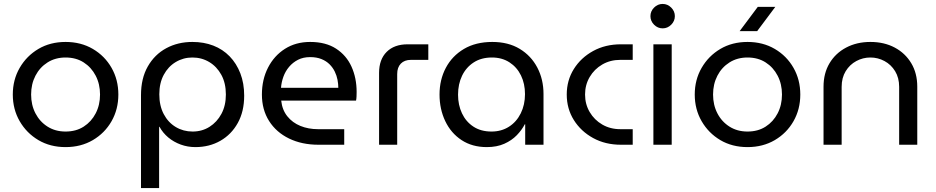

<svg xmlns="http://www.w3.org/2000/svg" viewBox="-20 -735 4751 975"><path d="M313 12Q235 12 175 -23.5Q115 -59 80 -119.5Q45 -180 45 -255Q45 -330 80 -390.5Q115 -451 175 -486.5Q235 -522 313 -522Q391 -522 451.5 -486.5Q512 -451 546.5 -390.5Q581 -330 581 -255Q581 -180 546.5 -119.5Q512 -59 451.5 -23.5Q391 12 313 12ZM313 -67Q366 -67 405 -92Q444 -117 466 -159.5Q488 -202 488 -255Q488 -308 466 -350.5Q444 -393 405 -418Q366 -443 313 -443Q261 -443 221.5 -418Q182 -393 160 -350.5Q138 -308 138 -255Q138 -202 160 -159.5Q182 -117 221.5 -92Q261 -67 313 -67Z M957 -522Q883 -522 824 -490Q765 -458 730.5 -397.5Q696 -337 696 -252V220H788V-91H790Q807 -60 834.5 -37Q862 -14 897.5 -1Q933 12 972 12Q1043 12 1099 -20Q1155 -52 1187.5 -110.5Q1220 -169 1220 -249Q1220 -312 1200.5 -362.5Q1181 -413 1146 -449Q1111 -485 1063 -503.5Q1015 -522 957 -522ZM957 -443Q1004 -443 1042.5 -420Q1081 -397 1104 -355Q1127 -313 1127 -255Q1127 -199 1104.5 -157Q1082 -115 1044 -91Q1006 -67 958 -67Q911 -67 872.5 -90Q834 -113 811.5 -155.5Q789 -198 789 -256Q789 -313 811.5 -355Q834 -397 872.5 -420Q911 -443 957 -443Z M1597 0Q1513 0 1448 -31.5Q1383 -63 1346.5 -120.5Q1310 -178 1310 -255Q1310 -331 1341 -391.5Q1372 -452 1427 -487Q1482 -522 1555 -522Q1634 -522 1686.5 -488Q1739 -454 1765 -396.5Q1791 -339 1791 -268Q1791 -257 1790.5 -245Q1790 -233 1788 -224H1408Q1413 -177 1439 -144.5Q1465 -112 1505.5 -95.5Q1546 -79 1595 -79H1728V0ZM1407 -289H1698Q1698 -308 1694 -329.5Q1690 -351 1680 -371.5Q1670 -392 1653.5 -408.5Q1637 -425 1612.5 -435Q1588 -445 1555 -445Q1520 -445 1493.5 -431.5Q1467 -418 1448 -395.5Q1429 -373 1419 -345Q1409 -317 1407 -289Z M1905 0V-365Q1905 -433 1943.5 -471.5Q1982 -510 2050 -510H2155V-431H2067Q2034 -431 2015.5 -412Q1997 -393 1997 -359V0Z M2452 12Q2378 12 2324 -23.5Q2270 -59 2241 -120Q2212 -181 2212 -255Q2212 -330 2244 -390.5Q2276 -451 2336 -486.5Q2396 -522 2480 -522Q2561 -522 2619 -487Q2677 -452 2708.5 -392Q2740 -332 2740 -258V0H2647V-104H2645Q2630 -75 2604.5 -48.5Q2579 -22 2541 -5Q2503 12 2452 12ZM2476 -67Q2526 -67 2564.5 -91.5Q2603 -116 2624.5 -159.5Q2646 -203 2646 -257Q2646 -310 2625.5 -352Q2605 -394 2567 -418.5Q2529 -443 2478 -443Q2424 -443 2385.5 -418Q2347 -393 2326.5 -350.5Q2306 -308 2306 -254Q2306 -202 2326 -159.5Q2346 -117 2384 -92Q2422 -67 2476 -67Z M3133 0Q3054 0 2992 -34Q2930 -68 2894 -125.5Q2858 -183 2858 -255Q2858 -327 2894 -384.5Q2930 -442 2992 -476Q3054 -510 3133 -510H3193V-431H3130Q3079 -431 3038.5 -407.5Q2998 -384 2974.5 -344Q2951 -304 2951 -255Q2951 -206 2974.5 -166Q2998 -126 3038.5 -102.5Q3079 -79 3130 -79H3193V0Z M3298 0V-510H3391V0ZM3345 -591Q3320 -591 3301.5 -609.5Q3283 -628 3283 -653Q3283 -678 3301.5 -696.5Q3320 -715 3345 -715Q3370 -715 3388.5 -696.5Q3407 -678 3407 -653Q3407 -628 3388.5 -609.5Q3370 -591 3345 -591Z M3776 12Q3698 12 3638 -23.5Q3578 -59 3543 -119.5Q3508 -180 3508 -255Q3508 -330 3543 -390.5Q3578 -451 3638 -486.5Q3698 -522 3776 -522Q3854 -522 3914.5 -486.5Q3975 -451 4009.5 -390.5Q4044 -330 4044 -255Q4044 -180 4009.5 -119.5Q3975 -59 3914.5 -23.5Q3854 12 3776 12ZM3776 -67Q3829 -67 3868 -92Q3907 -117 3929 -159.5Q3951 -202 3951 -255Q3951 -308 3929 -350.5Q3907 -393 3868 -418Q3829 -443 3776 -443Q3724 -443 3684.5 -418Q3645 -393 3623 -350.5Q3601 -308 3601 -255Q3601 -202 3623 -159.5Q3645 -117 3684.5 -92Q3724 -67 3776 -67ZM3736 -577 3828 -700H3917L3825 -577Z M4162 0V-295Q4162 -363 4192.5 -414Q4223 -465 4277 -493.5Q4331 -522 4400 -522Q4470 -522 4523.5 -493.5Q4577 -465 4607.5 -414Q4638 -363 4638 -295V0H4546V-294Q4546 -340 4525.5 -373.5Q4505 -407 4471.5 -425Q4438 -443 4400 -443Q4362 -443 4328.5 -425Q4295 -407 4274.5 -373.5Q4254 -340 4254 -294V0Z"/></svg>

Font: MuseoModerno SemiBold
Style: Regular
Weight: 400
Version: Version 1.001